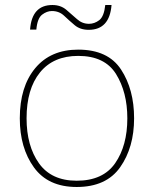

<svg xmlns="http://www.w3.org/2000/svg" viewBox="-20 -736 615 766"><path d="M515 -264Q515 -379 463 -458.5Q411 -538 292 -538Q182 -538 120.5 -464Q59 -390 59 -264Q59 -146 115.5 -68Q172 10 286 10Q404 10 459.5 -69Q515 -148 515 -264ZM86 -264Q86 -381 139.5 -447Q193 -513 292 -513Q398 -513 443 -440.5Q488 -368 488 -264Q488 -155 439.5 -85Q391 -15 286 -15Q185 -15 135.5 -84.5Q86 -154 86 -264ZM425 -716H400Q395 -670 376 -655.5Q357 -641 335 -641Q308 -641 287.5 -659.5Q267 -678 244.5 -697Q222 -716 189 -716Q107 -716 100 -618H125Q129 -663 148 -677.5Q167 -692 187 -692Q216 -692 236 -673Q256 -654 278 -635.5Q300 -617 334 -617Q417 -617 425 -716Z"/></svg>

Font: Noto Sans UI Thin
Style: Regular
Weight: 250
Designer: Monotype Design Team
Foundry: Monotype Imaging Inc.
Version: Version 1.901